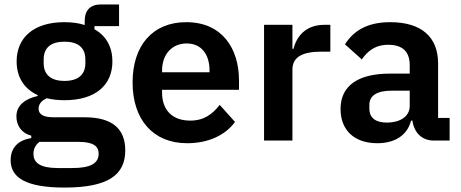

<svg xmlns="http://www.w3.org/2000/svg" viewBox="-20 -634 2078 866"><path d="M545 44C545 -50 490 -105 362 -105H222C176 -105 154 -118 154 -144C154 -167 171 -182 191 -191C214 -185 241 -182 271 -182C413 -182 487 -252 487 -357C487 -421 460 -472 406 -502V-516H517V-614H436C388 -614 362 -589 362 -538V-521C336 -530 303 -534 271 -534C130 -534 55 -463 55 -357C55 -288 87 -234 150 -205V-201C100 -190 54 -163 54 -109C54 -67 78 -33 121 -22V-11C63 -2 28 31 28 89C28 166 95 212 271 212C471 212 545 153 545 44ZM425 59C425 103 388 124 305 124H241C161 124 131 100 131 60C131 39 139 20 158 6H336C401 6 425 26 425 59ZM271 -269C210 -269 177 -297 177 -349V-366C177 -419 210 -446 271 -446C332 -446 365 -419 365 -366V-349C365 -297 332 -269 271 -269Z M824 12C921 12 997 -25 1040 -84L971 -161C939 -120 901 -90 838 -90C754 -90 711 -141 711 -216V-229H1058V-271C1058 -414 983 -534 820 -534C667 -534 578 -427 578 -262C578 -95 670 12 824 12ZM822 -438C888 -438 925 -389 925 -317V-308H711V-316C711 -388 755 -438 822 -438Z M1299 0V-320C1299 -377 1344 -401 1430 -401H1470V-522H1442C1359 -522 1317 -469 1304 -414H1299V-522H1171V0Z M1682 12C1760 12 1817 -23 1834 -90H1840C1848 -36 1882 0 1937 0H2008V-102H1956V-348C1956 -467 1881 -534 1740 -534C1635 -534 1574 -494 1536 -434L1612 -366C1637 -402 1671 -432 1731 -432C1799 -432 1828 -398 1828 -340V-302H1739C1597 -302 1516 -249 1516 -142C1516 -49 1576 12 1682 12ZM1725 -81C1675 -81 1646 -102 1646 -144V-161C1646 -202 1679 -225 1746 -225H1828V-156C1828 -107 1782 -81 1725 -81Z"/></svg>

Font: IBM Plex Thai SemiBold
Style: Regular
Weight: 600
Designer: Mike Abbink, Paul van der Laan, Pieter van Rosmalen, Ben Mitchell, Mark Frömberg
Foundry: Bold Monday
Version: Version 1.0